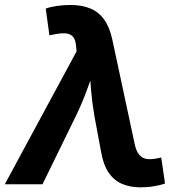

<svg xmlns="http://www.w3.org/2000/svg" viewBox="-50 -760 752 792"><path d="M-30.1 0 266 -548.4 264.1 -566.6Q262.5 -593.9 252.2 -607.1Q241.8 -620.3 221.6 -622.3Q201.4 -624.2 169.2 -617.3L153.9 -614.1L138.6 -724.5Q155.6 -731.1 183.7 -735.3Q211.8 -739.5 240.3 -739.5Q288.2 -739.5 323 -724.9Q357.7 -710.3 380.2 -678.6Q402.7 -646.9 413.5 -595.7L506 -164Q512.2 -135.7 524.4 -121.5Q536.6 -107.3 554.8 -104.4Q573 -101.5 596.8 -106.5L615.1 -110.3L630.7 -3Q614.1 3.3 586.7 8Q559.2 12.8 530.5 12.8Q485.6 12.8 452.1 -2.1Q418.7 -17 397.5 -48.8Q376.3 -80.6 367.3 -131.9L339.1 -283.4Q329.9 -337.3 325.4 -390.7Q321 -444.1 317.3 -502.8H351.4Q328.3 -444.3 309.2 -390.7Q290 -337.1 263.9 -283.4L125.4 0Z"/></svg>

Font: Adwaita Sans
Style: Italic
Weight: 400
Italic angle: -9.39999°
Designer: Rasmus Andersson
Foundry: rsms
Version: Version 4.001;git-9221beed3